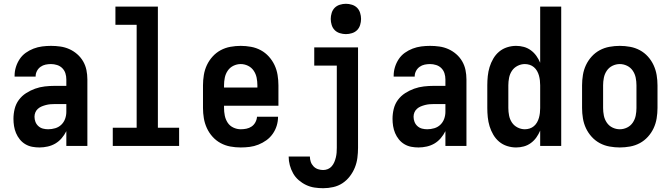

<svg xmlns="http://www.w3.org/2000/svg" viewBox="-20 -770 3540 1013"><path d="M188 8Q169 8 150 4.5Q131 1 114 -9Q97 -19 84.5 -34.5Q72 -50 64.5 -68Q57 -86 54 -105Q51 -124 51 -143Q51 -170 57.5 -196Q64 -222 79.5 -243Q95 -264 117.5 -278.5Q140 -293 165 -302Q190 -311 216.5 -314Q243 -317 269 -317H330V-351Q330 -368 325 -383.5Q320 -399 308.5 -410.5Q297 -422 281 -427Q265 -432 249 -432Q234 -432 220 -429Q206 -426 194 -417.5Q182 -409 175 -395.5Q168 -382 168 -368V-366H57V-371Q57 -394 64 -416.5Q71 -439 84 -458.5Q97 -478 116 -491.5Q135 -505 157 -513.5Q179 -522 202.5 -525Q226 -528 249 -528Q274 -528 298.5 -524.5Q323 -521 345.5 -511Q368 -501 387 -484.5Q406 -468 418.5 -446.5Q431 -425 436 -400.5Q441 -376 441 -351V0H330V-78Q320 -58 305.5 -41Q291 -24 272.5 -13Q254 -2 232 3Q210 8 188 8ZM234 -88Q253 -88 271.5 -93.5Q290 -99 303.5 -112Q317 -125 323.5 -143Q330 -161 330 -180V-221H269Q257 -221 245.5 -220Q234 -219 222.5 -216Q211 -213 200 -208.5Q189 -204 180 -196Q171 -188 166.5 -177Q162 -166 162 -154Q162 -140 167 -127Q172 -114 182.5 -104.5Q193 -95 206.5 -91.5Q220 -88 234 -88Z M575 0V-96H701V-639H589V-735H813V-96H925V0Z M1250 8Q1222 8 1195 3Q1168 -2 1144 -15Q1120 -28 1101.5 -48.5Q1083 -69 1071.5 -94Q1060 -119 1055.5 -146Q1051 -173 1051 -200V-320Q1051 -347 1055.5 -374.5Q1060 -402 1071.5 -426.5Q1083 -451 1101.5 -471.5Q1120 -492 1144 -505Q1168 -518 1195.5 -523Q1223 -528 1250 -528Q1277 -528 1304.5 -523Q1332 -518 1356 -505Q1380 -492 1398.5 -471.5Q1417 -451 1428.5 -426.5Q1440 -402 1444.5 -374.5Q1449 -347 1449 -320V-212H1162V-200Q1162 -180 1166 -160Q1170 -140 1181 -123Q1192 -106 1211 -97Q1230 -88 1250 -88Q1265 -88 1280 -91Q1295 -94 1307.5 -102.5Q1320 -111 1327.5 -125Q1335 -139 1336 -154H1447Q1447 -130 1440 -107Q1433 -84 1419 -64Q1405 -44 1385.5 -30Q1366 -16 1343.5 -7Q1321 2 1297.5 5Q1274 8 1250 8ZM1162 -308H1338V-320Q1338 -340 1334 -360Q1330 -380 1318.5 -397Q1307 -414 1288.5 -423Q1270 -432 1250 -432Q1230 -432 1211.5 -423Q1193 -414 1181.5 -397Q1170 -380 1166 -360Q1162 -340 1162 -320Z M1685 223Q1662 223 1639 219.5Q1616 216 1595 206Q1574 196 1556 180.5Q1538 165 1526.5 144.5Q1515 124 1509 101.5Q1503 79 1503 56H1615Q1615 70 1619.5 83.5Q1624 97 1634 107.5Q1644 118 1657.5 122.5Q1671 127 1685 127Q1698 127 1710 122Q1722 117 1730.5 107Q1739 97 1744 85Q1749 73 1752 60.5Q1755 48 1756 35.5Q1757 23 1757 10V-424H1638V-520H1869V10Q1869 37 1865.5 63.5Q1862 90 1852 114.5Q1842 139 1825.5 160.5Q1809 182 1787 196.5Q1765 211 1738.5 217Q1712 223 1685 223ZM1805 -590Q1789 -590 1773 -595Q1757 -600 1746 -611Q1735 -622 1730 -638Q1725 -654 1725 -670Q1725 -686 1730 -702Q1735 -718 1746 -729Q1757 -740 1773 -745Q1789 -750 1805 -750Q1821 -750 1837 -745Q1853 -740 1864 -729Q1875 -718 1880 -702Q1885 -686 1885 -670Q1885 -654 1880 -638Q1875 -622 1864 -611Q1853 -600 1837 -595Q1821 -590 1805 -590Z M2188 8Q2169 8 2150 4.5Q2131 1 2114 -9Q2097 -19 2084.5 -34.5Q2072 -50 2064.5 -68Q2057 -86 2054 -105Q2051 -124 2051 -143Q2051 -170 2057.5 -196Q2064 -222 2079.5 -243Q2095 -264 2117.5 -278.5Q2140 -293 2165 -302Q2190 -311 2216.5 -314Q2243 -317 2269 -317H2330V-351Q2330 -368 2325 -383.5Q2320 -399 2308.5 -410.5Q2297 -422 2281 -427Q2265 -432 2249 -432Q2234 -432 2220 -429Q2206 -426 2194 -417.5Q2182 -409 2175 -395.5Q2168 -382 2168 -368V-366H2057V-371Q2057 -394 2064 -416.5Q2071 -439 2084 -458.5Q2097 -478 2116 -491.5Q2135 -505 2157 -513.5Q2179 -522 2202.5 -525Q2226 -528 2249 -528Q2274 -528 2298.5 -524.5Q2323 -521 2345.5 -511Q2368 -501 2387 -484.5Q2406 -468 2418.5 -446.5Q2431 -425 2436 -400.5Q2441 -376 2441 -351V0H2330V-78Q2320 -58 2305.5 -41Q2291 -24 2272.5 -13Q2254 -2 2232 3Q2210 8 2188 8ZM2234 -88Q2253 -88 2271.5 -93.5Q2290 -99 2303.5 -112Q2317 -125 2323.5 -143Q2330 -161 2330 -180V-221H2269Q2257 -221 2245.5 -220Q2234 -219 2222.5 -216Q2211 -213 2200 -208.5Q2189 -204 2180 -196Q2171 -188 2166.5 -177Q2162 -166 2162 -154Q2162 -140 2167 -127Q2172 -114 2182.5 -104.5Q2193 -95 2206.5 -91.5Q2220 -88 2234 -88Z M2703 8Q2679 8 2655.5 0.5Q2632 -7 2613.5 -22.5Q2595 -38 2582.5 -59.5Q2570 -81 2563 -104Q2556 -127 2553.5 -151.5Q2551 -176 2551 -200V-320Q2551 -344 2553.5 -368.5Q2556 -393 2563 -416Q2570 -439 2582.5 -460.5Q2595 -482 2613.5 -497.5Q2632 -513 2655.5 -520.5Q2679 -528 2703 -528Q2724 -528 2744 -522.5Q2764 -517 2781 -504.5Q2798 -492 2810 -475Q2822 -458 2830 -439V-735H2941V0H2830V-81Q2822 -62 2810 -45Q2798 -28 2781 -15.5Q2764 -3 2744 2.5Q2724 8 2703 8ZM2749 -88Q2762 -88 2774.5 -92Q2787 -96 2797 -104.5Q2807 -113 2813.5 -124.5Q2820 -136 2823.5 -148.5Q2827 -161 2828.5 -174Q2830 -187 2830 -200V-320Q2830 -333 2828.5 -346Q2827 -359 2823.5 -371.5Q2820 -384 2813.5 -395.5Q2807 -407 2797 -415.5Q2787 -424 2774.5 -428Q2762 -432 2749 -432Q2729 -432 2710.5 -422.5Q2692 -413 2681 -396.5Q2670 -380 2666 -360Q2662 -340 2662 -320V-200Q2662 -180 2666 -160Q2670 -140 2681 -123.5Q2692 -107 2710.5 -97.5Q2729 -88 2749 -88Z M3250 8Q3223 8 3195.5 3Q3168 -2 3144 -15Q3120 -28 3101.5 -48.5Q3083 -69 3071.5 -93.5Q3060 -118 3055.5 -145.5Q3051 -173 3051 -200V-320Q3051 -347 3055.5 -374.5Q3060 -402 3071.5 -426.5Q3083 -451 3101.5 -471.5Q3120 -492 3144 -505Q3168 -518 3195.5 -523Q3223 -528 3250 -528Q3277 -528 3304.5 -523Q3332 -518 3356 -505Q3380 -492 3398.5 -471.5Q3417 -451 3428.5 -426Q3440 -401 3444.5 -374Q3449 -347 3449 -320V-200Q3449 -173 3444.5 -145.5Q3440 -118 3428.5 -93.5Q3417 -69 3398.5 -48.5Q3380 -28 3356 -15Q3332 -2 3304.5 3Q3277 8 3250 8ZM3250 -88Q3270 -88 3288.5 -97Q3307 -106 3318.5 -123Q3330 -140 3334 -160Q3338 -180 3338 -200V-320Q3338 -340 3334 -360Q3330 -380 3318.5 -397Q3307 -414 3288.5 -423Q3270 -432 3250 -432Q3230 -432 3211.5 -423Q3193 -414 3181.5 -397Q3170 -380 3166 -360Q3162 -340 3162 -320V-200Q3162 -180 3166 -160Q3170 -140 3181.5 -123Q3193 -106 3211.5 -97Q3230 -88 3250 -88Z"/></svg>

Font: Iosevka Term
Style: Bold
Weight: 700
Monospace: yes
Designer: Belleve Invis
Foundry: Belleve Invis
Version: Version 30.0.1